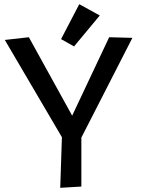

<svg xmlns="http://www.w3.org/2000/svg" viewBox="-20 -876 674 918"><path d="M502 -698 325 -323 118 -698 3 -685 276 -220 268 22 369 16V-218L613 -695ZM359 -856 272 -689 334 -654 457 -802Z"/></svg>

Font: McLaren
Style: Regular
Weight: 400
Designer: Astigmatic (AOETI)
Foundry: Astigmatic (AOETI)
Version: Version 1.000